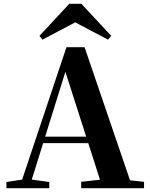

<svg xmlns="http://www.w3.org/2000/svg" viewBox="-20 -997 794 1017"><path d="M411 -977 569 -807 552 -787 336 -901H421L205 -787L189 -807L347 -977ZM14 0V-33L113 -48H132L241 -33V0ZM82 0 332 -747H428L683 0H524L315 -652H336L333 -638L134 0ZM194 -239 202 -273H522L530 -239ZM410 0V-34L545 -49H602L743 -34V0Z"/></svg>

Font: Noto Serif KR ExtraLight ExtraBold
Style: Regular
Weight: 800
Version: Version 2.003-H1;hotconv 1.1.1;makeotfexe 2.6.0